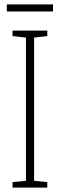

<svg xmlns="http://www.w3.org/2000/svg" viewBox="-20 -904 272 873"><path d="M195 -51H37V-76L98 -82V-733L37 -740V-765H195V-740L135 -733V-82L195 -76ZM221 -884V-852H11V-884Z"/></svg>

Font: Noto Sans Tamil UI ExtraCondensed ExtraLight
Style: Regular
Weight: 200
Width: 2
Designer: Jelle Bosma - Monotype Design Team
Foundry: Monotype Imaging Inc.
Version: Version 2.004; ttfautohint (v1.8.4.7-5d5b)